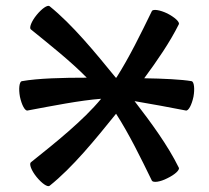

<svg xmlns="http://www.w3.org/2000/svg" viewBox="-20 -594 714 655"><path d="M74 -217C154 -232 255 -252 325 -257C265 -184 169 -107 85 -40C79 -34 87 -12 105 10C123 32 142 45 149 40C228 -23 305 -118 376 -206C421 -136 461 -54 498 22C502 30 526 27 551 14C576 2 594 -14 590 -22C552 -99 496 -175 439 -249C494 -240 562 -227 614 -217C623 -215 634 -236 640 -264C645 -291 642 -315 634 -317C600 -323 537 -326 472 -327C517 -388 559 -449 590 -511C594 -519 576 -535 551 -548C526 -560 502 -564 498 -556C461 -480 421 -398 377 -329C376 -329 375 -329 375 -329C304 -416 227 -510 149 -573C142 -578 123 -565 105 -543C87 -521 79 -499 85 -494C149 -442 220 -386 276 -329C195 -329 110 -327 54 -317C46 -315 43 -291 48 -264C54 -236 65 -215 74 -217Z"/></svg>

Font: Nupuram Condensed Medium
Style: Regular
Weight: 500
Width: 3
Designer: Santhosh Thottingal (santhosh.thottingal@gmail.com)
Foundry: SMC
Version: Version 1.000